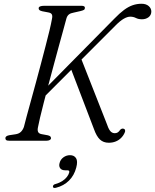

<svg xmlns="http://www.w3.org/2000/svg" viewBox="-20 -730 805 996"><path d="M177 -70Q173.5 -54.5 177.8 -45.5Q182 -36.5 196.5 -34L226.5 -28.5Q236 -26.5 240.2 -23Q244.5 -19.5 244.5 -13Q244.5 -7 237.8 -3.5Q231 0 221.5 0H28Q16 0 12 -3.5Q8 -7 8 -12.5Q7.5 -18.5 12.5 -22.5Q17.5 -26.5 27.5 -28.5L60.5 -33.5Q77.5 -36 87.8 -45.5Q98 -55 104 -71.5Q109 -91.5 118.2 -126.2Q127.5 -161 139.8 -205Q152 -249 165.2 -297.8Q178.5 -346.5 191.5 -395.8Q204.5 -445 216.2 -490.2Q228 -535.5 236.8 -572Q245.5 -608.5 249.5 -631.5Q253 -647 249 -655Q245 -663 231 -665.5L199.5 -671.5Q189 -674 184.8 -677.5Q180.5 -681 180.5 -687Q180.5 -693.5 188.2 -696.8Q196 -700 210 -700H402Q412.5 -700 416.5 -697.2Q420.5 -694.5 420.5 -689Q420.5 -682 415.2 -678.8Q410 -675.5 397 -672.5L362 -664.5Q346.5 -662 337.5 -655Q328.5 -648 324.5 -634Q318 -609.5 307.5 -571.5Q297 -533.5 284.2 -486.8Q271.5 -440 257.8 -389.2Q244 -338.5 231 -289.2Q218 -240 206.8 -196.5Q195.5 -153 187.8 -120Q180 -87 177 -70ZM344 -383.5 400.5 -427 532.5 -91.5Q541.5 -64 551 -51.5Q560.5 -39 575.5 -39Q584.5 -39 591 -43.2Q597.5 -47.5 603 -56Q611.5 -65.5 622 -62Q627 -61 628.8 -55Q630.5 -49 626.5 -41Q619.5 -25.5 607.5 -13.8Q595.5 -2 579.5 4.2Q563.5 10.5 544 10.5Q516.5 10.5 498.5 -6.2Q480.5 -23 467 -61.5ZM196.5 -214.5 189.5 -244.5 573.5 -633.5Q600.5 -661.5 623.5 -678.5Q646.5 -695.5 668.5 -703Q690.5 -710.5 714 -710.5Q738 -710.5 751.8 -698.2Q765.5 -686 765 -668.5Q764 -650.5 750 -640.2Q736 -630 716.5 -630Q698 -630 684.8 -636.8Q671.5 -643.5 655.5 -643.5Q640.5 -643.5 621.5 -632.5Q602.5 -621.5 579 -597.5ZM319 153.5Q299.5 153.5 292 142.5Q284.5 131.5 289 116Q293.5 97.5 309 86.2Q324.5 75 343 75Q364.5 75 374.5 90.5Q384.5 106 375.5 139.5Q365 180 337.8 207Q310.5 234 270.5 244Q263 246 259 244.5Q255 243 254.5 238Q254.5 233.5 257.8 229.8Q261 226 268 224.5Q288 219 302.8 209.5Q317.5 200 326.8 188.2Q336 176.5 339 165Q342 153.5 330 153.5Z"/></svg>

Font: Fraunces Light
Style: Italic
Weight: 300
Italic angle: -16°
Version: Version 1.000;[b76b70a41]